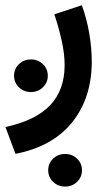

<svg xmlns="http://www.w3.org/2000/svg" viewBox="-35 -312 408 719"><path d="M145.5 325.7Q145.5 299.8 163.8 282.2Q182.1 264.6 209 264.6Q235.4 264.6 253.7 282.2Q272 299.8 272 325.7Q272 351.1 253.7 368.9Q235.4 386.7 209 386.7Q182.1 386.7 163.8 368.9Q145.5 351.1 145.5 325.7ZM17.6 -28.3Q17.6 -54.2 35.9 -71.8Q54.2 -89.4 81.1 -89.4Q107.4 -89.4 125.7 -71.8Q144 -54.2 144 -28.3Q144 -2.9 125.7 14.9Q107.4 32.7 81.1 32.7Q54.2 32.7 35.9 14.9Q17.6 -2.9 17.6 -28.3ZM22.9 264.2 -14.6 163.6Q98.6 139.2 152.8 82Q207 24.9 207 -67.9Q207 -110.8 195.8 -160.6Q184.6 -210.4 168.5 -258.3L271.5 -292.5Q290 -241.2 299.3 -186.8Q308.6 -132.3 308.6 -81.5Q308.6 54.2 235.6 145.5Q162.6 236.8 22.9 264.2Z"/></svg>

Font: Vazirmatn RD Medium
Style: Regular
Weight: 500
Designer: Saber Rastikerdar
Foundry: Saber Rastikerdar
Version: Version 33.003